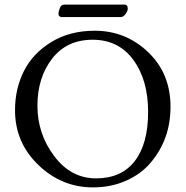

<svg xmlns="http://www.w3.org/2000/svg" viewBox="-20 -797 803 831"><path d="M257 -777H520Q525 -777 529 -773Q533 -769 533 -759.5Q533 -750 523.5 -736.5Q514 -723 502 -723H247Q242 -723 237.5 -726.5Q233 -730 233 -738.5Q233 -747 239 -762Q245 -777 257 -777ZM563 -99.5Q621 -174 621 -312.5Q621 -451 557 -538Q493 -625 381 -625Q269 -625 205.5 -543Q142 -461 142 -339.5Q142 -218 214.5 -121.5Q287 -25 396 -25Q505 -25 563 -99.5ZM45 -320Q45 -413 83.5 -489.5Q122 -566 202 -615Q282 -664 390 -664Q524 -664 621 -571.5Q718 -479 718 -335Q718 -194 632 -93Q591 -44 526 -15Q461 14 382 14Q247 14 146 -83Q45 -180 45 -320Z"/></svg>

Font: EB Garamond
Style: Regular
Weight: 400
Version: Version 0.012